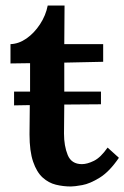

<svg xmlns="http://www.w3.org/2000/svg" viewBox="-20 -660 451 696"><path d="M237 16Q209 16 182.5 9.5Q156 3 134.5 -16.5Q113 -36 100 -74Q87 -112 87 -173L88 -279L31 -278V-328H89V-431L18 -430V-500Q48 -501 76 -520.5Q104 -540 125 -572Q146 -604 153 -640H214L213 -500H354V-436L213 -433V-328H346V-282L213 -281L212 -176Q212 -131 225.5 -98Q239 -65 277 -65Q296 -65 320.5 -77Q345 -89 370 -125L411 -88Q377 -38 341.5 -16Q306 6 278 11Q250 16 237 16Z"/></svg>

Font: Lora SemiBold
Style: Regular
Weight: 600
Designer: Olga Karpushina, Alexei Vanyashin (Cyrillic)
Foundry: Cyreal
Version: Version 3.011; ttfautohint (v1.8.4.7-5d5b)